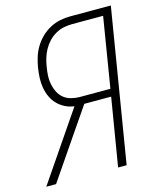

<svg xmlns="http://www.w3.org/2000/svg" viewBox="-122 -813 733 891"><g transform="rotate(-15 244.5 -367.5)"><path d="M-11 0 212 -327Q188 -330 167.5 -340.5Q147 -351 131.5 -367Q116 -383 106.5 -404Q97 -425 93 -448Q89 -471 90 -495Q91 -519 95 -544Q99 -568 106.5 -592.5Q114 -617 127.5 -639.5Q141 -662 160.5 -681Q180 -700 203.5 -712.5Q227 -725 251.5 -730Q276 -735 301 -735H496L375 0H334L388 -326H259L176 -205L36 0ZM247 -362H394L449 -698H301Q281 -698 260.5 -694Q240 -690 220.5 -679Q201 -668 186 -652Q171 -636 160.5 -617Q150 -598 144 -578Q138 -558 135 -538Q131 -516 130 -495Q129 -474 133 -454Q137 -434 146 -416Q155 -398 170 -385.5Q185 -373 205.5 -367.5Q226 -362 247 -362Z"/></g></svg>

Font: Iosevka SS18 Extralight
Style: Italic
Weight: 200
Italic angle: -9°
Monospace: yes
Designer: Belleve Invis
Foundry: Belleve Invis
Version: Version 25.1.1; ttfautohint (v1.8.4)